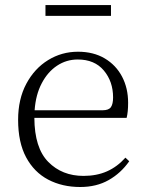

<svg xmlns="http://www.w3.org/2000/svg" viewBox="-20 -727 576 761"><path d="M160.2 -664.1V-707H419.9V-664.1ZM297.9 14.2Q226.6 14.2 170.9 -15.1Q115.2 -44.4 83.5 -103.5Q51.8 -162.6 51.8 -252Q51.8 -334 84.2 -394.8Q116.7 -455.6 170.7 -488.8Q224.6 -522 289.1 -522Q350.6 -522 395.3 -495.4Q439.9 -468.8 463.9 -423.1Q487.8 -377.4 487.8 -319.8Q487.8 -282.7 481.9 -259.8H116.2Q116.7 -140.6 171.4 -85.2Q226.1 -29.8 311 -29.8Q363.3 -29.8 404.1 -47.9Q444.8 -65.9 477.1 -102.1L492.2 -87.9Q459 -40.5 410.6 -13.2Q362.3 14.2 297.9 14.2ZM117.2 -290H387.2Q411.1 -290 419.7 -302.5Q428.2 -314.9 428.2 -340.8Q428.2 -403.8 391.6 -447.5Q355 -491.2 288.1 -491.2Q243.2 -491.2 206.1 -466.6Q168.9 -441.9 145.3 -396.7Q121.6 -351.6 117.2 -290Z"/></svg>

Font: Source Han Serif TW ExtraLight
Style: Regular
Weight: 250
Designer: Ryoko NISHIZUKA Ë•øÂ°öÊ∂ºÂ≠ê (kana & ideographs); Frank Grie√ühammer (Latin, Greek & Cyrillic); Wenlong ZHANG Âº†ÊñáÈæô 
Foundry: Adobe
Version: Version 2.003;hotconv 1.1.1;makeotfexe 2.6.0